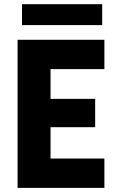

<svg xmlns="http://www.w3.org/2000/svg" viewBox="-20 -913 571 933"><path d="M65.4 -719.7H487.3V-577.1H225.6V-432.6H442.4V-294.9H225.6V-142.6H487.3V0H65.4ZM86.9 -892.6H476.6V-791H86.9Z"/></svg>

Font: Reddit Sans Fudge ExtraBold
Style: Regular
Weight: 800
Designer: Stephen Hutchings
Foundry: Reddit
Version: Version 1.011